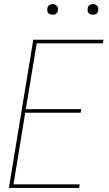

<svg xmlns="http://www.w3.org/2000/svg" viewBox="-20 -932 540 952"><path d="M24 0 145 -735H493L490 -717H162L108 -391H383L380 -373H105L47 -18H375L372 0ZM440 -859Q434 -859 428.5 -861Q423 -863 419 -867.5Q415 -872 414.5 -878.5Q414 -885 415 -891Q415 -896 417.5 -900Q420 -904 424 -906.5Q428 -909 432 -910.5Q436 -912 441 -912Q447 -912 452.5 -909.5Q458 -907 462 -902.5Q466 -898 467 -891.5Q468 -885 467 -879Q466 -874 463.5 -870Q461 -866 457.5 -863.5Q454 -861 449.5 -860Q445 -859 440 -859ZM240 -859Q234 -859 228.5 -861Q223 -863 219 -867.5Q215 -872 214.5 -878.5Q214 -885 215 -891Q215 -896 217.5 -900Q220 -904 224 -906.5Q228 -909 232 -910.5Q236 -912 241 -912Q247 -912 252.5 -909.5Q258 -907 262 -902.5Q266 -898 267 -891.5Q268 -885 267 -879Q266 -874 263.5 -870Q261 -866 257.5 -863.5Q254 -861 249.5 -860Q245 -859 240 -859Z"/></svg>

Font: Iosevka Term Curly Thin
Style: Italic
Weight: 100
Italic angle: -9°
Designer: Belleve Invis
Foundry: Belleve Invis
Version: Version 32.3.0